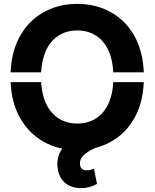

<svg xmlns="http://www.w3.org/2000/svg" viewBox="-20 -757 789 980"><path d="M34.2 -387.7Q38.6 -491.7 78.6 -566.4Q123 -649.9 200.7 -693.4Q277.8 -737.3 374 -737.3Q470.7 -737.3 547.9 -693.4Q625.5 -649.9 669.9 -566.4Q709.5 -491.2 713.9 -387.7H558.1Q555.2 -448.7 536.1 -493.7Q513.7 -546.9 471.7 -574.2Q430.2 -601.6 374 -601.6Q318.8 -601.6 277.3 -574.2Q235.8 -547.4 212.4 -493.7Q192.9 -447.8 189.9 -387.7ZM200.7 -34.7Q123 -79.1 78.6 -162.1Q38.6 -235.8 34.2 -337.9H189.9Q193.8 -277.3 212.4 -233.9Q236.3 -180.7 277.3 -153.8Q318.8 -126.5 374 -126.5Q430.2 -126.5 471.7 -153.8Q513.2 -180.7 536.1 -233.9Q554.7 -277.8 558.1 -337.9H713.9Q709.5 -235.8 669.9 -161.6Q625.5 -78.1 547.9 -34.7Q470.7 9.3 374 9.3Q277.3 9.3 200.7 -34.7ZM394 203.1Q346.7 203.1 315.2 178.7Q283.7 154.3 275.4 109.4Q266.6 61 286.6 19.8Q306.6 -21.5 351.1 -41.5L462.9 -0.5Q426.3 17.1 407 35.2Q387.7 53.2 388.2 76.7Q387.7 94.2 396.5 103.5Q405.3 112.8 422.4 112.3Q434.1 112.8 443.4 109.4Q446.3 108.4 449.2 107.4Q452.1 106.4 455.1 105.5Q458 104.5 459.5 104L475.1 181.6Q438.5 203.1 394 203.1Z"/></svg>

Font: Inter Tight Stencil
Style: Bold
Weight: 700
Designer: Rasmus Andersson
Foundry: rsms
Version: Version 3.004;Glyphs 3.1.2 (3151)